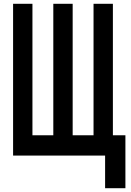

<svg xmlns="http://www.w3.org/2000/svg" viewBox="-20 -820 690 1012"><path d="M49 -800H151V-107H261V-800H363V-107H473V-800H575V-107H641V172H534V0H49Z"/></svg>

Font: Martian Mono SemiCondensed
Style: Regular
Weight: 400
Width: 4
Designer: Roman Shamin
Foundry: Evil Martians
Version: Version 1.000